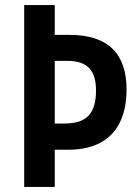

<svg xmlns="http://www.w3.org/2000/svg" viewBox="-20 -734 548 754"><path d="M477 -382C477 -521 407 -597 253 -597H195V-714H75V0H195V-146H248C412 -146 477 -246 477 -382ZM234 -249H195V-495H244C322 -495 357 -459 357 -379C357 -287 319 -249 234 -249Z"/></svg>

Font: Noto Sans Thai Cond SemBd
Style: Regular
Weight: 600
Width: 3
Designer: Monotype Design Team
Foundry: Monotype Imaging Inc.
Version: Version 2.002